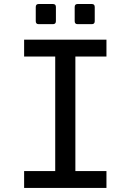

<svg xmlns="http://www.w3.org/2000/svg" viewBox="-20 -924 642 944"><path d="M170.4 -805.2Q155.8 -805.2 155.8 -819.8V-889.6Q155.8 -904.3 170.4 -904.3H240.2Q254.9 -904.3 254.9 -889.6V-819.8Q254.9 -805.2 240.2 -805.2ZM361.8 -805.2Q347.2 -805.2 347.2 -819.8V-889.6Q347.2 -904.3 361.8 -904.3H431.2Q445.8 -904.3 445.8 -889.6V-819.8Q445.8 -805.2 431.2 -805.2ZM98.6 -83H251.5V-646H98.6V-729H503.4V-646H350.6V-83H503.4V0H98.6Z"/></svg>

Font: Hack
Style: Regular
Weight: 400
Monospace: yes
Designer: Christopher Simpkins
Foundry: Christopher Simpkins
Version: Version 2.019; ttfautohint (v1.4.1) -l 4 -r 80 -G 350 -x 0 -